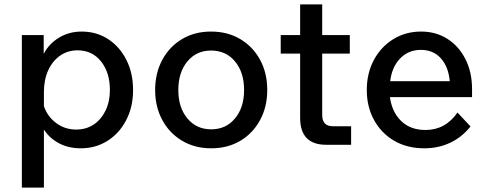

<svg xmlns="http://www.w3.org/2000/svg" viewBox="-20 -656 2210 870"><path d="M179 194H79V-497H178V-412Q202 -458 247.5 -485.5Q293 -513 350 -513Q417 -513 469.5 -479Q522 -445 552.5 -385Q583 -325 583 -248Q583 -171 551.5 -111Q520 -51 466.5 -17.5Q413 16 346 16Q290 16 247 -7Q204 -30 179 -69ZM179 -239V-175Q195 -128 234.5 -98.5Q274 -69 325 -69Q371 -69 405 -92Q439 -115 458.5 -155.5Q478 -196 478 -248Q478 -327 438 -377.5Q398 -428 331 -428Q287 -428 252.5 -404Q218 -380 198.5 -337.5Q179 -295 179 -239Z M937 16Q863 16 805.5 -18Q748 -52 715.5 -112Q683 -172 683 -248Q683 -325 715.5 -385Q748 -445 805 -479Q862 -513 936 -513Q1011 -513 1068.5 -479Q1126 -445 1158.5 -385Q1191 -325 1191 -248Q1191 -172 1158.5 -112Q1126 -52 1069 -18Q1012 16 937 16ZM937 -70Q1004 -70 1045 -119.5Q1086 -169 1086 -248Q1086 -328 1045 -377.5Q1004 -427 936 -427Q870 -427 829 -377.5Q788 -328 788 -248Q788 -169 829 -119.5Q870 -70 937 -70Z M1571 0H1458Q1340 0 1340 -122V-413H1252V-497H1340V-636H1440V-497H1565V-413H1440V-135Q1440 -84 1488 -84H1571Z M2053 -146 2112 -83Q2073 -34 2019.5 -9Q1966 16 1903 16Q1825 16 1766.5 -18Q1708 -52 1675 -112Q1642 -172 1642 -248Q1642 -324 1674 -384Q1706 -444 1762 -478.5Q1818 -513 1888 -513Q1956 -513 2008 -479.5Q2060 -446 2089.5 -387Q2119 -328 2119 -252V-216H1747Q1756 -148 1798 -107.5Q1840 -67 1908 -67Q1998 -67 2053 -146ZM1887 -430Q1831 -430 1793.5 -391.5Q1756 -353 1748 -288H2018Q2012 -354 1977.5 -392Q1943 -430 1887 -430Z"/></svg>

Font: Wix Madefor Text Medium
Style: Regular
Weight: 500
Designer: Dalton Maag Ltd
Foundry: Dalton Maag Ltd
Version: Version 3.100